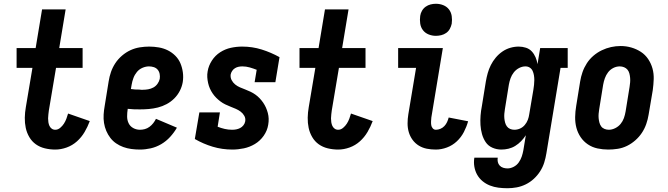

<svg xmlns="http://www.w3.org/2000/svg" viewBox="-20 -785 3540 1018"><path d="M273 8Q245 8 218 1.5Q191 -5 170 -20Q149 -35 135.5 -58Q122 -81 116.5 -107Q111 -133 111.5 -161Q112 -189 117 -217L152 -425H68V-530H169L203 -735H328L294 -530H418V-425H277L239 -199Q238 -189 236.5 -178.5Q235 -168 235 -157.5Q235 -147 236.5 -137Q238 -127 242 -118Q246 -109 254 -103Q262 -97 273 -97Q287 -97 299 -107Q311 -117 319 -129.5Q327 -142 332 -155.5Q337 -169 341 -183L456 -143Q445 -113 428.5 -85Q412 -57 388 -35.5Q364 -14 333.5 -3Q303 8 273 8Z M722 8Q699 8 676.5 5Q654 2 633.5 -5.5Q613 -13 595.5 -25Q578 -37 565 -54Q552 -71 543.5 -91Q535 -111 531.5 -133Q528 -155 529.5 -178Q531 -201 535 -223L556 -353Q560 -379 568.5 -403.5Q577 -428 591.5 -450Q606 -472 627 -490Q648 -508 672 -519Q696 -530 721.5 -534Q747 -538 771 -538Q797 -538 822.5 -533.5Q848 -529 870 -518Q892 -507 909.5 -489.5Q927 -472 936.5 -449.5Q946 -427 949.5 -401.5Q953 -376 949 -350Q945 -326 933.5 -303.5Q922 -281 904 -263Q886 -245 863.5 -233Q841 -221 817 -215Q793 -209 769 -207Q745 -205 722 -205Q705 -205 689 -205.5Q673 -206 657 -208V-206Q654 -187 654 -167.5Q654 -148 662 -131.5Q670 -115 686.5 -106Q703 -97 722 -97Q735 -97 748 -100.5Q761 -104 772.5 -112.5Q784 -121 792.5 -132Q801 -143 807 -155L918 -108Q903 -82 882 -59Q861 -36 834.5 -20.5Q808 -5 779 1.5Q750 8 722 8ZM737 -309Q751 -309 765.5 -311.5Q780 -314 793 -321Q806 -328 815 -340.5Q824 -353 827 -367Q829 -380 826.5 -393Q824 -406 816 -415.5Q808 -425 795.5 -429Q783 -433 770 -433Q753 -433 735.5 -425.5Q718 -418 706 -403.5Q694 -389 687.5 -371.5Q681 -354 678 -336L674 -313Q685 -311 696.5 -310.5Q708 -310 719 -310Q719 -310 719 -310Q719 -310 719 -310Q724 -309 728.5 -309Q733 -309 737 -309Z M1212 8Q1158 8 1108 -7Q1058 -22 1013 -48L1037 -189H1146L1134 -113Q1152 -106 1171 -101.5Q1190 -97 1211 -97Q1222 -97 1232.5 -99Q1243 -101 1253 -106Q1263 -111 1270.5 -120.5Q1278 -130 1280 -141Q1283 -157 1275.5 -170.5Q1268 -184 1256 -193Q1244 -202 1230 -208Q1216 -214 1202 -219.5Q1188 -225 1174.5 -231.5Q1161 -238 1149 -247Q1137 -256 1126.5 -266.5Q1116 -277 1107.5 -289.5Q1099 -302 1093 -315.5Q1087 -329 1083.5 -344.5Q1080 -360 1079 -375.5Q1078 -391 1081 -407Q1086 -437 1103.5 -464Q1121 -491 1147.5 -508Q1174 -525 1204 -531.5Q1234 -538 1264 -538Q1318 -538 1367.5 -522.5Q1417 -507 1462 -482L1440 -349H1330L1341 -415Q1323 -422 1304 -427.5Q1285 -433 1265 -433Q1255 -433 1245 -431Q1235 -429 1226 -423.5Q1217 -418 1211 -409Q1205 -400 1203 -390Q1201 -374 1208 -360.5Q1215 -347 1226.5 -337.5Q1238 -328 1252 -322Q1266 -316 1280.5 -310.5Q1295 -305 1308.5 -298.5Q1322 -292 1334 -283.5Q1346 -275 1356.5 -264Q1367 -253 1375.5 -240.5Q1384 -228 1390 -214.5Q1396 -201 1400 -186Q1404 -171 1404.5 -155.5Q1405 -140 1402 -123Q1397 -92 1378 -65Q1359 -38 1331.5 -21.5Q1304 -5 1273 1.5Q1242 8 1212 8Z M1773 8Q1745 8 1718 1.5Q1691 -5 1670 -20Q1649 -35 1635.5 -58Q1622 -81 1616.5 -107Q1611 -133 1611.5 -161Q1612 -189 1617 -217L1652 -425H1568V-530H1669L1703 -735H1828L1794 -530H1918V-425H1777L1739 -199Q1738 -189 1736.5 -178.5Q1735 -168 1735 -157.5Q1735 -147 1736.5 -137Q1738 -127 1742 -118Q1746 -109 1754 -103Q1762 -97 1773 -97Q1787 -97 1799 -107Q1811 -117 1819 -129.5Q1827 -142 1832 -155.5Q1837 -169 1841 -183L1956 -143Q1945 -113 1928.5 -85Q1912 -57 1888 -35.5Q1864 -14 1833.5 -3Q1803 8 1773 8Z M2291 8Q2266 8 2243 3.5Q2220 -1 2200.5 -13Q2181 -25 2167.5 -43.5Q2154 -62 2147.5 -84Q2141 -106 2141 -130.5Q2141 -155 2145 -179L2186 -425H2091V-530H2328L2267 -162Q2266 -152 2265.5 -141.5Q2265 -131 2266.5 -121.5Q2268 -112 2274.5 -104.5Q2281 -97 2291 -97Q2303 -97 2315 -102Q2327 -107 2336 -116.5Q2345 -126 2350.5 -138Q2356 -150 2359 -162L2462 -142Q2454 -113 2439.5 -85Q2425 -57 2402 -35.5Q2379 -14 2349.5 -3Q2320 8 2291 8ZM2291 -595Q2271 -595 2252.5 -602.5Q2234 -610 2222.5 -625Q2211 -640 2208 -660Q2205 -680 2208 -701Q2210 -715 2217.5 -728Q2225 -741 2237 -749.5Q2249 -758 2263 -761.5Q2277 -765 2291 -765Q2312 -765 2330.5 -757.5Q2349 -750 2360.5 -735Q2372 -720 2375 -700Q2378 -680 2375 -659Q2372 -645 2365 -632Q2358 -619 2346 -610.5Q2334 -602 2319.5 -598.5Q2305 -595 2291 -595Z M2671 213Q2646 213 2622.5 210Q2599 207 2577.5 198.5Q2556 190 2538.5 175.5Q2521 161 2510 141.5Q2499 122 2495 98.5Q2491 75 2495 51H2619Q2617 63 2619.5 74Q2622 85 2629.5 93Q2637 101 2648 104.5Q2659 108 2671 108Q2687 108 2703.5 99.5Q2720 91 2730.5 76Q2741 61 2746.5 44.5Q2752 28 2755 11L2768 -68Q2757 -51 2743 -36.5Q2729 -22 2712 -11.5Q2695 -1 2676 3.5Q2657 8 2638 8Q2613 8 2590.5 -2Q2568 -12 2555 -31.5Q2542 -51 2535.5 -74.5Q2529 -98 2527.5 -122.5Q2526 -147 2528 -172.5Q2530 -198 2535 -223L2556 -353Q2560 -376 2566 -397.5Q2572 -419 2582.5 -440Q2593 -461 2608.5 -479.5Q2624 -498 2643.5 -511.5Q2663 -525 2685.5 -531.5Q2708 -538 2730 -538Q2750 -538 2768.5 -532Q2787 -526 2799.5 -512.5Q2812 -499 2819.5 -481.5Q2827 -464 2830 -445L2844 -530H2990V-425H2952L2877 28Q2873 53 2865.5 77Q2858 101 2844 123Q2830 145 2810.5 163Q2791 181 2767.5 192.5Q2744 204 2719.5 208.5Q2695 213 2671 213ZM2707 -97Q2723 -97 2737.5 -103.5Q2752 -110 2762.5 -122.5Q2773 -135 2778.5 -149.5Q2784 -164 2786 -179L2808 -309Q2810 -322 2811.5 -335Q2813 -348 2813 -360.5Q2813 -373 2811 -385.5Q2809 -398 2804 -409Q2799 -420 2789 -426.5Q2779 -433 2766 -433Q2749 -433 2732.5 -424.5Q2716 -416 2704.5 -401.5Q2693 -387 2687 -370Q2681 -353 2678 -336L2657 -206Q2655 -194 2654 -182Q2653 -170 2654 -158.5Q2655 -147 2658 -135.5Q2661 -124 2667.5 -115Q2674 -106 2684.5 -101.5Q2695 -97 2707 -97Z M3205 8Q3176 8 3148 2Q3120 -4 3097 -19.5Q3074 -35 3058.5 -58Q3043 -81 3036 -108Q3029 -135 3029.5 -164.5Q3030 -194 3035 -223L3056 -353Q3060 -378 3068.5 -402.5Q3077 -427 3091.5 -449.5Q3106 -472 3126.5 -489.5Q3147 -507 3171 -518.5Q3195 -530 3220 -535.5Q3245 -541 3271 -541Q3300 -541 3327.5 -533Q3355 -525 3378 -510Q3401 -495 3416.5 -472Q3432 -449 3439.5 -422Q3447 -395 3446 -365.5Q3445 -336 3441 -307L3419 -177Q3415 -152 3406.5 -127.5Q3398 -103 3383.5 -81Q3369 -59 3348.5 -41Q3328 -23 3304.5 -11.5Q3281 0 3255.5 4Q3230 8 3205 8ZM3208 -97Q3225 -97 3242 -105.5Q3259 -114 3270.5 -128Q3282 -142 3288 -159Q3294 -176 3297 -194L3318 -324Q3320 -336 3321 -348Q3322 -360 3321 -372Q3320 -384 3317 -395.5Q3314 -407 3307 -415.5Q3300 -424 3289 -428.5Q3278 -433 3266 -433Q3248 -433 3231.5 -424.5Q3215 -416 3204 -401.5Q3193 -387 3187 -370Q3181 -353 3178 -336L3157 -206Q3155 -194 3154 -182Q3153 -170 3154 -158.5Q3155 -147 3158 -135.5Q3161 -124 3167.5 -115Q3174 -106 3185 -101.5Q3196 -97 3208 -97Z"/></svg>

Font: Iosevka Slab Extrabold
Style: Italic
Weight: 800
Italic angle: -9°
Monospace: yes
Designer: Belleve Invis
Foundry: Belleve Invis
Version: Version 11.1.0; ttfautohint (v1.8.3)